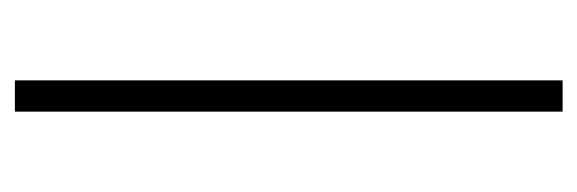

<svg xmlns="http://www.w3.org/2000/svg" viewBox="-279 -497 776 258"><g transform="rotate(90 109.0 -368.0)"><path d="M88 0V-736H130V0Z"/></g></svg>

Font: Mulish ExtraLight ExtraLight
Style: Regular
Weight: 250
Version: Version 3.603